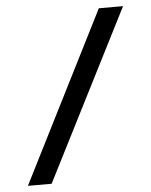

<svg xmlns="http://www.w3.org/2000/svg" viewBox="-50 -672 596 758"><g transform="rotate(-5 248.0 -293.0)"><path d="M30 44 370 -630H466L124 44Z"/></g></svg>

Font: Smooch Sans Black
Style: Regular
Weight: 900
Designer: Robert E. Leuschke
Foundry: Robert E. Leuschke
Version: Version 1.010; ttfautohint (v1.8.3)